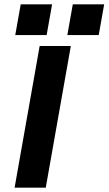

<svg xmlns="http://www.w3.org/2000/svg" viewBox="-20 -861 498 881"><path d="M314 -841H458L433 -700H289ZM75 -841H219L194 -700H50ZM162 -650H305L190 0H47Z"/></svg>

Font: Overused Grotesk
Style: Bold Italic
Weight: 700
Italic angle: -10°
Version: Version 0.003